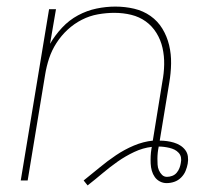

<svg xmlns="http://www.w3.org/2000/svg" viewBox="-20 -548 640 583"><path d="M246 15 234 0Q258 -19 282 -39Q306 -59 332 -76.5Q358 -94 386.5 -106Q415 -118 444 -121L473 -300Q478 -326 478.5 -352Q479 -378 473.5 -402.5Q468 -427 455 -448Q442 -469 422.5 -483Q403 -497 378.5 -503Q354 -509 327 -509Q303 -509 277.5 -504.5Q252 -500 228.5 -488Q205 -476 185.5 -458Q166 -440 151.5 -417.5Q137 -395 129 -370.5Q121 -346 117 -321L64 0H43L129 -520H150L132 -415Q147 -441 168.5 -464Q190 -487 217 -501.5Q244 -516 273 -522Q302 -528 330 -528Q360 -528 387.5 -521.5Q415 -515 437 -499.5Q459 -484 473 -461Q487 -438 493.5 -411Q500 -384 499.5 -355Q499 -326 494 -297L465 -121Q476 -121 487 -119.5Q498 -118 508 -115Q518 -112 527 -106.5Q536 -101 542.5 -92.5Q549 -84 550.5 -73Q552 -62 550 -51Q548 -40 543.5 -29Q539 -18 530 -9Q521 0 509.5 4Q498 8 486 8Q475 8 465.5 3Q456 -2 450 -10.5Q444 -19 441 -29.5Q438 -40 437.5 -51.5Q437 -63 437.5 -74Q438 -85 440 -97L441 -102Q414 -99 387.5 -86.5Q361 -74 337.5 -57.5Q314 -41 291.5 -22Q269 -3 246 15ZM487 -11Q495 -11 503 -14Q511 -17 516.5 -23.5Q522 -30 525 -38Q528 -46 529 -53Q531 -62 529.5 -70Q528 -78 522.5 -84Q517 -90 510 -93.5Q503 -97 494.5 -99Q486 -101 478 -102Q470 -103 462 -103Q460 -94 459 -84.5Q458 -75 458 -66Q458 -57 458.5 -48Q459 -39 462.5 -31Q466 -23 472 -17Q478 -11 487 -11Z"/></svg>

Font: Iosevka Thin Extended Oblique
Style: Regular
Weight: 100
Width: 7
Italic angle: -9°
Monospace: yes
Designer: Belleve Invis
Foundry: Belleve Invis
Version: Version 32.5.0; ttfautohint (v1.8.4)